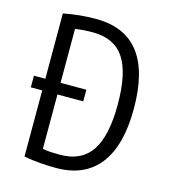

<svg xmlns="http://www.w3.org/2000/svg" viewBox="-106 -785 782 877"><g transform="rotate(15 285.0 -346.5)"><path d="M240 6Q202 6 164 3Q126 0 87 -7V-320H33V-375H87V-684Q164 -699 240 -699Q513 -699 513 -347Q513 -173 443.5 -83.5Q374 6 240 6ZM242 -57Q342 -57 389.5 -127.5Q437 -198 437 -347Q437 -497 390 -566.5Q343 -636 242 -636Q219 -636 199 -634.5Q179 -633 159 -630V-375H281V-320H159V-63Q178 -59 197.5 -58Q217 -57 242 -57Z"/></g></svg>

Font: Ubuntu Sans Condensed
Style: Regular
Weight: 400
Width: 3
Designer: Dalton Maag Ltd
Foundry: Dalton Maag Ltd
Version: Version 1.006; ttfautohint (v1.8.4.7-5d5b)